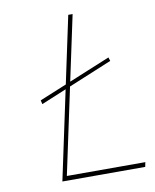

<svg xmlns="http://www.w3.org/2000/svg" viewBox="-80 -762 666 824"><g transform="rotate(-10 253.0 -350.0)"><path d="M98 -342 417 -474 412 -490 94 -359ZM125 0H486L490 -20H148L293 -700H274Z"/></g></svg>

Font: Advent Pro Thin
Style: Italic
Weight: 250
Italic angle: -12°
Version: Version 3.000